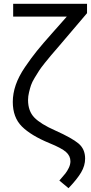

<svg xmlns="http://www.w3.org/2000/svg" viewBox="-20 -759 476 1006"><path d="M127 -235Q127 -177 160 -143Q193 -109 270 -75Q357 -36 391.5 -7Q426 22 426 72Q426 109 405 144.5Q384 180 339 227L291 187Q313 162 322.5 150Q332 138 340.5 120.5Q349 103 349 86Q349 58 326 37.5Q303 17 239 -9Q142 -49 94.5 -96.5Q47 -144 47 -225Q47 -269 62.5 -314Q78 -359 111 -407.5Q144 -456 174 -493Q204 -530 253 -585L330 -672H49V-739H436V-690L322 -556Q312 -544 285 -512.5Q258 -481 247.5 -469Q237 -457 215.5 -430Q194 -403 185 -389Q176 -375 162 -352Q148 -329 142.5 -312.5Q137 -296 132 -275Q127 -254 127 -235Z"/></svg>

Font: Cantarell
Style: Regular
Weight: 400
Designer: Dave Crossland, Nikolaus Waxweiler, Florian Fecher, Jacques Le Bailly, Eben Sorkin, Alexei Vanyashin, Alexios Zavras, Em
Version: Version 0.303